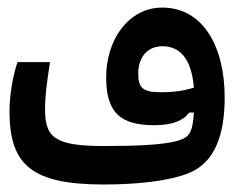

<svg xmlns="http://www.w3.org/2000/svg" viewBox="-20 -491 626 514"><path d="M258.3 2.9C345.7 2.9 431.6 -5.9 485.8 -27.8C554.7 -55.7 581.5 -129.4 581.5 -230C581.5 -367.7 522.5 -470.7 414.6 -470.7C324.2 -470.7 264.2 -384.8 264.2 -284.2C264.2 -189.9 301.8 -155.8 393.1 -155.8C442.9 -155.8 471.7 -168.9 486.3 -189.5L499 -189.9C496.1 -133.3 484.4 -122.6 456.1 -114.3C414.6 -102.1 333 -100.1 258.3 -100.1C126.5 -100.1 100.6 -122.6 100.6 -198.7C100.6 -233.9 104.5 -263.7 113.8 -324.7H26.9C16.6 -295.4 5.4 -242.7 5.4 -192.4C5.4 -46.4 68.8 2.9 258.3 2.9ZM499 -256.3C471.7 -248 446.8 -244.1 409.2 -244.1C359.9 -244.1 350.1 -257.8 350.1 -294.9C350.1 -333.5 371.1 -367.2 415 -367.2C458.5 -367.2 492.7 -337.9 499 -256.3Z"/></svg>

Font: Cascadia Mono NF
Style: Regular
Weight: 400
Monospace: yes
Designer: Aaron Bell
Foundry: Saja Typeworks
Version: Version 2404.023